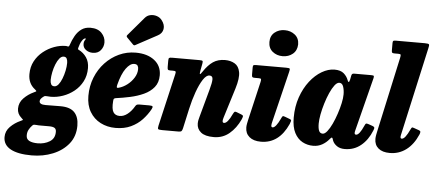

<svg xmlns="http://www.w3.org/2000/svg" viewBox="-169 -960 3087 1368"><g transform="rotate(5 1375.0 -275.5)"><path d="M-105.5 147Q-105.5 104 -74.2 72.5Q-43 41 -1 22.5Q16.5 14.5 14.8 12.8Q13 11 2.5 0.5Q-27.5 -25.5 -27.5 -63Q-27.5 -106.5 3.5 -138.2Q34.5 -170 75 -188.5Q92 -196 92 -198.5Q92 -201 80.5 -210.5Q32 -248 32 -314.5Q32 -367 54.2 -408.2Q76.5 -449.5 112.5 -478.2Q148.5 -507 190.2 -522.2Q232 -537.5 271.5 -537.5Q279.5 -537.5 285 -535.5Q292 -534.5 294.5 -536.5Q297 -538.5 300 -547Q311.5 -582.5 329 -613.2Q346.5 -644 372.8 -663Q399 -682 437.5 -682Q489.5 -682 517.2 -653Q545 -624 545 -586Q545 -555 525 -530.2Q505 -505.5 468 -505.5Q439 -505.5 418 -521.8Q397 -538 397.5 -564.5Q397.5 -577.5 402.5 -586.2Q407.5 -595 410.2 -599Q413 -603 406.5 -603Q395.5 -603 382.8 -582.8Q370 -562.5 363 -534Q360.5 -526 361 -523.5Q361.5 -521 367 -518Q401 -501.5 422.5 -470Q444 -438.5 444 -393.5Q444 -340 422 -298Q400 -256 363.8 -227Q327.5 -198 284 -182.8Q240.5 -167.5 197.5 -167.5Q185.5 -167.5 171 -169Q162.5 -170 157 -169.2Q151.5 -168.5 144 -162Q135.5 -156 128.5 -147.5Q121.5 -139 121.5 -129.5Q121.5 -105.5 165.5 -105.5Q175.5 -105.5 196.5 -105.8Q217.5 -106 239.2 -106.2Q261 -106.5 273 -106.5Q342 -106.5 373.2 -73.2Q404.5 -40 404.5 21.5Q404.5 97.5 361.8 150.8Q319 204 249.2 232.2Q179.5 260.5 98 260.5Q-0.5 260.5 -53 231.8Q-105.5 203 -105.5 147ZM186.5 -287.5Q186.5 -268.5 193 -256.2Q199.5 -244 216 -244Q232 -244 245.8 -261Q259.5 -278 270 -305Q280.5 -332 286.8 -362Q293 -392 293 -418Q293 -435.5 287 -448Q281 -460.5 264.5 -460.5Q248.5 -460.5 234.5 -443.5Q220.5 -426.5 209.8 -399.8Q199 -373 193 -343.2Q187 -313.5 186.5 -287.5ZM84 48.5Q69.5 63.5 60.2 81Q51 98.5 51 120.5Q50.5 148 73 159.5Q95.5 171 133 171Q182 171 218.8 148.5Q255.5 126 255.5 79.5Q256 59.5 244 51.2Q232 43 204 43H143.5Q135.5 43 128 42.8Q120.5 42.5 111.5 41.5Q101 40.5 95.8 41.2Q90.5 42 84 48.5Z M464 -197.5Q464 -268 488.5 -329.2Q513 -390.5 556 -436.2Q599 -482 654.8 -507.8Q710.5 -533.5 773.5 -533.5Q857 -533.5 907.5 -494.2Q958 -455 958 -387.5Q958 -335.5 930.5 -301.8Q903 -268 858.2 -247.5Q813.5 -227 761.2 -215.8Q709 -204.5 659.5 -198Q649.5 -196 646.5 -191.8Q643.5 -187.5 643 -175Q638.5 -119.5 652.5 -96.8Q666.5 -74 698.5 -74Q727 -74 754.2 -95.2Q781.5 -116.5 802.5 -152.5Q807 -160.5 812.8 -164Q818.5 -167.5 832.5 -167.5H901.5Q921.5 -167.5 925.5 -162.5Q929.5 -157.5 921.5 -142.5Q899.5 -102 866 -66.2Q832.5 -30.5 785.5 -8.5Q738.5 13.5 676 13.5Q616.5 13.5 568.2 -11.5Q520 -36.5 492 -83.8Q464 -131 464 -197.5ZM673.5 -273.5Q705.5 -282 734.5 -304.2Q763.5 -326.5 782 -356.5Q800.5 -386.5 800.5 -417.5Q801 -432 794.5 -442.2Q788 -452.5 769.5 -452.5Q740.5 -452.5 711.2 -412.2Q682 -372 662.5 -295Q659 -281 660.5 -275.8Q662 -270.5 673.5 -273.5ZM936.5 -781Q961.5 -749 956.2 -717.8Q951 -686.5 919.5 -670L765.5 -587Q756.5 -581.5 749 -589.5L703 -636.5Q695 -645.5 703.5 -654L815.5 -785.5Q831 -804 854.2 -808.8Q877.5 -813.5 900 -806.2Q922.5 -799 936.5 -781Z M1034 -520H1230Q1249 -520 1252.5 -516Q1256 -512 1253 -496L1243.5 -446.5Q1239 -422.5 1242.8 -421.2Q1246.5 -420 1259.5 -440Q1292 -489 1327.2 -512.8Q1362.5 -536.5 1412.5 -536.5Q1452 -536.5 1481.5 -519.2Q1511 -502 1519 -459.5Q1527 -417 1503.5 -341L1437.5 -128Q1432.5 -112 1432.5 -103Q1432.5 -89.5 1443.5 -89.5Q1469 -89.5 1500.5 -158Q1507 -170.5 1511.2 -174.2Q1515.5 -178 1526 -174L1562 -160Q1574 -155 1574 -149Q1574 -143 1567 -126Q1537.5 -61.5 1490.2 -22Q1443 17.5 1379 17.5Q1316 17.5 1286.8 -6.8Q1257.5 -31 1257.5 -68.5Q1257.5 -80.5 1259.8 -93Q1262 -105.5 1265.5 -116L1320 -315.5Q1334.5 -367.5 1334.5 -392.2Q1334.5 -417 1311 -417Q1288.5 -417 1265.5 -381.8Q1242.5 -346.5 1222 -289.5Q1201.5 -232.5 1187 -167L1156 -26.5Q1152.5 -11 1147.2 -5.5Q1142 0 1123 0H1009.5Q984 0 980 -5.2Q976 -10.5 980.5 -30.5L1067.5 -406Q1071 -421 1067.5 -424.8Q1064 -428.5 1048.5 -428.5H1028.5Q1015.5 -428.5 1012.2 -433.5Q1009 -438.5 1009 -453V-495.5Q1009 -512 1013.2 -516Q1017.5 -520 1034 -520Z M1715.5 -692.5Q1715.5 -736.5 1745.5 -761Q1775.5 -785.5 1817.5 -785.5Q1860 -785.5 1890.5 -761Q1921 -736.5 1921 -692.5Q1919.5 -648.5 1889.8 -624Q1860 -599.5 1817.5 -599.5Q1775.5 -599.5 1745.5 -624Q1715.5 -648.5 1715.5 -692.5ZM1874 -491.5 1785 -126Q1783.5 -121.5 1782.2 -113Q1781 -104.5 1781 -101Q1781 -88 1791 -88Q1802.5 -88 1816.5 -105.8Q1830.5 -123.5 1845.5 -156Q1851.5 -169 1855.2 -172.8Q1859 -176.5 1871.5 -171.5L1907.5 -158Q1920 -153.5 1918 -144.8Q1916 -136 1910.5 -122.5Q1846 21 1716.5 21Q1663.5 21 1634 -4Q1604.5 -29 1604.5 -71.5Q1604.5 -83.5 1607.5 -99.5Q1610.5 -115.5 1613 -126L1677.5 -402.5Q1681 -419 1679 -423.8Q1677 -428.5 1661.5 -428.5H1635Q1620 -428.5 1616.2 -432.5Q1612.5 -436.5 1612.5 -452V-500.5Q1612.5 -514 1617 -517Q1621.5 -520 1634.5 -520H1849.5Q1873 -520 1876 -515.5Q1879 -511 1874 -491.5Z M2508 -128Q2480.5 -59 2431.2 -19Q2382 21 2316 21Q2282.5 21 2260.5 6Q2238.5 -9 2229.5 -30Q2227.5 -36 2226.2 -39.5Q2225 -43 2224 -46.5Q2220 -54 2216 -52Q2212 -50 2203 -39.5Q2182.5 -14.5 2154 1.5Q2125.5 17.5 2089.5 17.5Q2048 17.5 2013 -1.5Q1978 -20.5 1956.5 -61.8Q1935 -103 1935 -170Q1935 -250.5 1958.5 -317.5Q1982 -384.5 2020.2 -433.5Q2058.5 -482.5 2104.5 -509.5Q2150.5 -536.5 2195.5 -536.5Q2239 -536.5 2261.8 -516.5Q2284.5 -496.5 2294 -470.5Q2298 -458.5 2302.8 -457.5Q2307.5 -456.5 2312 -476.5L2317.5 -505Q2319.5 -513 2323.2 -516.5Q2327 -520 2339 -520H2458Q2475 -520 2477.5 -515.8Q2480 -511.5 2476.5 -498L2381 -122Q2379.5 -117.5 2378.2 -110.8Q2377 -104 2377 -100.5Q2377 -88 2388 -88Q2399.5 -88 2412.8 -104.8Q2426 -121.5 2442.5 -158.5Q2448 -171 2452 -173Q2456 -175 2470 -170.5L2500 -160Q2511.5 -155.5 2513.2 -149.8Q2515 -144 2508 -128ZM2274.5 -366Q2274.5 -397.5 2266.2 -421.8Q2258 -446 2237.5 -446Q2221 -446 2204 -423.8Q2187 -401.5 2171.2 -366Q2155.5 -330.5 2143 -289.5Q2130.5 -248.5 2123.2 -210Q2116 -171.5 2116 -144Q2116 -109.5 2123.8 -92Q2131.5 -74.5 2150.5 -74.5Q2165.5 -74.5 2182.5 -95.8Q2199.5 -117 2215.8 -151.5Q2232 -186 2245.2 -225.8Q2258.5 -265.5 2266.5 -302.5Q2274.5 -339.5 2274.5 -366Z M2847.5 -746 2709.5 -125.5Q2708 -120.5 2706.5 -112.2Q2705 -104 2705 -100.5Q2705 -88 2715 -88Q2727 -88 2741 -106Q2755 -124 2770.5 -157.5Q2776 -169.5 2779.8 -172.8Q2783.5 -176 2795 -171.5L2830.5 -159Q2841.5 -155.5 2842.5 -148.8Q2843.5 -142 2838.5 -129.5Q2806.5 -55.5 2755 -17.2Q2703.5 21 2638.5 21Q2585.5 21 2556.8 -3.2Q2528 -27.5 2528 -70Q2528 -82 2530.8 -98.2Q2533.5 -114.5 2536.5 -126L2653 -660Q2656.5 -676.5 2655.2 -682.5Q2654 -688.5 2637 -688.5H2612.5Q2598 -688.5 2594 -692Q2590 -695.5 2590 -709.5V-760.5Q2590 -773 2593.8 -776.5Q2597.5 -780 2610 -780H2819.5Q2846.5 -780 2849.8 -773.8Q2853 -767.5 2847.5 -746Z"/></g></svg>

Font: Besley* Narrow Heavy
Style: Italic
Weight: 800
Width: 4
Italic angle: -13°
Designer: Owen Earl
Foundry: indestructible type*
Version: Version 3.000; ttfautohint (v1.8.3)